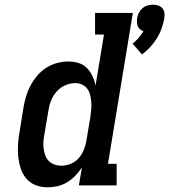

<svg xmlns="http://www.w3.org/2000/svg" viewBox="-20 -790 721 818"><path d="M585 -558 545 -604Q559 -615 570.5 -628.5Q582 -642 591 -657Q583 -660 576.5 -665.5Q570 -671 567 -678.5Q564 -686 563.5 -694.5Q563 -703 564 -712Q566 -724 571.5 -735Q577 -746 586.5 -754.5Q596 -763 608 -766.5Q620 -770 632 -770Q643 -770 654 -766.5Q665 -763 672 -754.5Q679 -746 680.5 -735Q682 -724 680 -712Q676 -690 668.5 -668.5Q661 -647 648.5 -627Q636 -607 620 -589.5Q604 -572 585 -558ZM182 8Q155 8 131 -1.5Q107 -11 91 -30.5Q75 -50 67.5 -74.5Q60 -99 57.5 -125Q55 -151 57 -178Q59 -205 64 -232L80 -332Q84 -356 91 -379.5Q98 -403 110 -425.5Q122 -448 139 -468Q156 -488 177.5 -501.5Q199 -515 223 -521.5Q247 -528 271 -528Q294 -528 315 -521.5Q336 -515 350.5 -500Q365 -485 374 -465.5Q383 -446 387 -425L423 -643H385V-735H546L440 -92H477V0H316L329 -77Q317 -58 301 -41.5Q285 -25 266 -13.5Q247 -2 225.5 3Q204 8 182 8ZM241 -84Q261 -84 281 -92Q301 -100 315 -116Q329 -132 337 -151.5Q345 -171 348 -191L365 -291Q367 -307 368.5 -322.5Q370 -338 369 -353.5Q368 -369 364.5 -384Q361 -399 352.5 -411Q344 -423 330 -429.5Q316 -436 301 -436Q279 -436 257.5 -426.5Q236 -417 220.5 -399Q205 -381 197 -360Q189 -339 186 -317L169 -217Q166 -202 165 -186.5Q164 -171 166 -156.5Q168 -142 173 -128Q178 -114 188 -104Q198 -94 212 -89Q226 -84 241 -84Z"/></svg>

Font: Iosevka Etoile SmBdObl
Style: Regular
Weight: 600
Italic angle: -9°
Designer: Belleve Invis
Foundry: Belleve Invis
Version: Version 15.5.2; ttfautohint (v1.8.4)